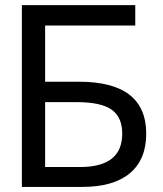

<svg xmlns="http://www.w3.org/2000/svg" viewBox="-20 -734 640 754"><path d="M65.9 0V-713.9H511.2V-633.8H157.2V-413.1H290Q554.2 -413.1 554.2 -209Q554.2 -107.4 490 -53.7Q425.8 0 303.2 0ZM157.2 -78.1H294.9Q460 -78.1 460 -209Q460 -273.9 418.2 -303.5Q376.5 -333 279.8 -333H157.2Z"/></svg>

Font: Noto Mono
Style: Regular
Weight: 400
Designer: Monotype Design Team
Foundry: Monotype Imaging Inc.
Version: Version 1.00